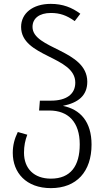

<svg xmlns="http://www.w3.org/2000/svg" viewBox="-20 -765 557 992"><path d="M305 -218C383 -234 431 -270 431 -343C430 -509 148 -511 148 -626C148 -670 183 -698 243 -698C289 -698 324 -686 366 -656L395 -694C352 -726 305 -745 242 -745C148 -745 89 -695 89 -626C89 -469 369 -476 369 -338C369 -277 321 -245 244 -245H186L182 -194H235C333 -194 392 -134 392 -19C392 92 345 158 243 158C156 158 104 106 104 24C104 -11 110 -40 121 -69L72 -83C55 -48 46 -15 46 25C46 127 115 207 243 207C376 207 453 121 453 -18C453 -136 395 -200 305 -218Z"/></svg>

Font: FiraGO Light
Style: Regular
Weight: 300
Designer: bBox Type
Foundry: bBox Type GmbH
Version: Version 1.001;PS 001.001;hotconv 1.0.88;makeotf.lib2.5.64775